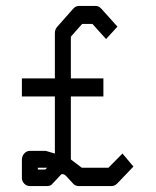

<svg xmlns="http://www.w3.org/2000/svg" viewBox="-20 -679 526 649"><path d="M139.5 -112H108V-106H133ZM219.5 -353V-140L256.5 -112H346.5L394 -160L431 -116L375.5 -58Q367.5 -50 356.5 -50H246.5Q235 -50 227.5 -58L204.5 -83Q198 -90.5 190.5 -90.5Q188 -90.5 186.5 -89L155.5 -56Q150.5 -50 137 -50H81Q70 -50 62 -58.2Q54 -66.5 54 -78V-139Q54 -151.5 62 -160.2Q70 -169 81 -169H135L165.5 -160V-353H54V-414H165.5V-567Q165.5 -579.5 173 -588L227 -649Q236 -659 246.5 -659H304Q314 -659 323 -649L377 -589L338.5 -547L292.5 -598H257.5L219.5 -555V-414H329.5V-353Z"/></svg>

Font: 3270 Nerd Font Mono SemCond
Style: Regular
Weight: 400
Monospace: yes
Version: Version 3.0.1;Nerd Fonts 3.1.1